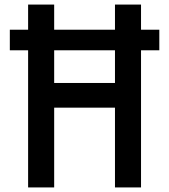

<svg xmlns="http://www.w3.org/2000/svg" viewBox="-20 -820 740 840"><path d="M103 0V-600H23V-690H103V-800H217V-690H483V-800H597V-690H677V-600H597V0H483V-349H217V0ZM217 -457H483V-600H217Z"/></svg>

Font: Martian Mono
Style: Regular
Weight: 400
Monospace: yes
Designer: Roman Shamin
Foundry: Evil Martians
Version: Version 1.000; ttfautohint (v1.8.4.7-5d5b)